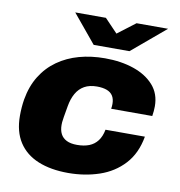

<svg xmlns="http://www.w3.org/2000/svg" viewBox="-82 -800 831 888"><g transform="rotate(10 333.5 -356.5)"><path d="M296 12Q214 12 154.5 -12.5Q95 -37 63 -86.5Q31 -136 31 -210Q31 -230 32.5 -249.5Q34 -269 37 -287Q48 -351 77.5 -398.5Q107 -446 151.5 -477.5Q196 -509 252 -524.5Q308 -540 373 -540Q449 -540 508.5 -519.5Q568 -499 603 -459.5Q638 -420 638 -361Q638 -351 637 -339Q636 -327 634 -315H441Q442 -321 442.5 -327Q443 -333 443 -338Q443 -361 433.5 -376Q424 -391 405 -398Q386 -405 359 -405Q324 -405 300 -391.5Q276 -378 261.5 -352.5Q247 -327 241 -292Q235 -258 232 -240Q229 -222 228.5 -214.5Q228 -207 228 -202Q228 -177 237 -159.5Q246 -142 265 -132.5Q284 -123 314 -123Q347 -123 371 -132.5Q395 -142 410.5 -162.5Q426 -183 432 -215H617Q603 -135 556.5 -84.5Q510 -34 442 -11Q374 12 296 12ZM636 -725 478 -592H310L200 -725H344L429 -636H371L488 -725Z"/></g></svg>

Font: Archivo SemiBold Black
Style: Italic
Weight: 900
Italic angle: -10°
Version: Version 2.001